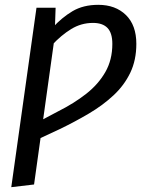

<svg xmlns="http://www.w3.org/2000/svg" viewBox="-20 -559 625 792"><path d="M130.5 -527.1H209.4L206.4 -439.3L204.5 -399.8L120.5 202L26.5 213.1ZM194.5 -373 196.4 -444.2Q234.4 -486.2 278.9 -512.7Q323.4 -539.1 385.3 -539.1Q456.3 -539.1 499.4 -497.1Q542.4 -455.1 542.4 -378Q542.4 -311 517.4 -258.9Q492.4 -206.9 448.4 -165.9Q404.4 -124.8 346.9 -90.8Q289.4 -56.8 225.3 -25.9L139.5 14.1L149.6 -62.5L219.2 -99.4Q285 -132.4 335.3 -171.8Q385.6 -211.2 414.5 -261.7Q443.4 -312.1 443.4 -377.9Q443.4 -422.7 423.5 -443.6Q403.5 -464.5 363.7 -464.5Q314.9 -464.5 273.6 -439.1Q232.3 -413.8 194.5 -373Z"/></svg>

Font: Fira Sans Variable
Style: Italic
Weight: 397
Italic angle: -8°
Designer: Carrois Corporate & Edenspiekermann AG
Foundry: Carrois Corporate GbR & Edenspiekermann AG
Version: Version 4.202